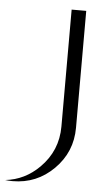

<svg xmlns="http://www.w3.org/2000/svg" viewBox="-179 -659 420 818"><g transform="rotate(5 31.0 -250.0)"><path d="M93.8 -125V-625H156.2V-125Q156.2 -21.5 83 51.8Q9.8 125 -93.8 125Q-109.9 125 -125 123Q-41.5 113.8 20.5 51.8Q93.8 -21.5 93.8 -125Z"/></g></svg>

Font: Juliett
Style: Regular
Weight: 400
Designer: GGBotNet
Foundry: GGBotNet
Version: 0.60